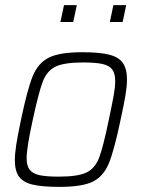

<svg xmlns="http://www.w3.org/2000/svg" viewBox="-20 -722 554 750"><path d="M38 -96Q38 -122 43.5 -157Q49 -192 62 -254Q87 -374 108 -425Q129 -476 171 -497Q213 -518 302 -518Q369 -518 406.5 -508.5Q444 -499 460 -476Q476 -453 476 -411Q476 -385 470 -349Q464 -313 451 -254Q426 -134 405 -83.5Q384 -33 342.5 -12.5Q301 8 212 8Q144 8 107 -1Q70 -10 54 -32.5Q38 -55 38 -96ZM405 -254Q418 -315 424 -348.5Q430 -382 430 -405Q430 -435 418.5 -450.5Q407 -466 380.5 -472Q354 -478 305 -478Q230 -478 196.5 -461.5Q163 -445 147 -403Q131 -361 108 -254Q84 -145 84 -104Q84 -75 95.5 -59.5Q107 -44 133.5 -38Q160 -32 209 -32Q284 -32 317.5 -48Q351 -64 367 -105.5Q383 -147 405 -254ZM216 -636 230 -702H280L266 -636ZM409 -636 423 -702H473L459 -636Z"/></svg>

Font: Saira Semi Condensed ExtraLight
Style: Italic
Weight: 200
Width: 4
Italic angle: -12°
Designer: Hector Gatti with collaboration of the Omnibus-Type team
Foundry: Omnibus-Type
Version: Version 1.001; ttfautohint (v1.8)